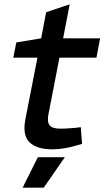

<svg xmlns="http://www.w3.org/2000/svg" viewBox="-20 -679 480 882"><path d="M220 7Q149 7 115.5 -25.5Q82 -58 97 -133L152 -414H41L55 -484L169 -503L192 -623L300 -659L270 -503H440L423 -414H253L202 -151Q196 -118 208.5 -103Q221 -88 256 -88Q279 -88 296 -89.5Q313 -91 330 -92L351 -95L357 -18L329 -10Q302 -2 274 2.5Q246 7 220 7ZM84 183 154 43H278L181 183Z"/></svg>

Font: REM
Style: Italic
Weight: 400
Italic angle: -11°
Designer: Octavio Pardo
Foundry: Ashler Design
Version: Version 1.005;gftools[0.9.28]